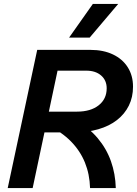

<svg xmlns="http://www.w3.org/2000/svg" viewBox="-20 -950 692 970"><path d="M169 -281 192 -386H369Q438 -386 478.5 -418Q519 -450 519 -504Q519 -544 491 -568.5Q463 -593 416 -593H236L258 -698H437Q502 -698 550.5 -675Q599 -652 625.5 -610Q652 -568 652 -512Q652 -459 631 -416.5Q610 -374 571 -343.5Q532 -313 476.5 -297Q421 -281 353 -281ZM19 0 168 -698H293L145 0ZM435 0Q433 -70 409 -129Q385 -188 338.5 -235.5Q292 -283 221 -317L358 -347Q429 -305 473.5 -252Q518 -199 540.5 -135.5Q563 -72 565 0ZM329 -760 449 -930H577L433 -760Z"/></svg>

Font: Azeret Mono Thin Medium
Style: Italic
Weight: 500
Italic angle: -12°
Version: Version 1.002